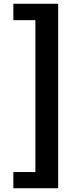

<svg xmlns="http://www.w3.org/2000/svg" viewBox="-20 -827 429 1020"><path d="M51 173V87H168V-720H51V-807H289V173Z"/></svg>

Font: Noto Sans HK Thin ExtraBold
Style: Regular
Weight: 800
Version: Version 2.004-H2;hotconv 1.0.118;makeotfexe 2.5.65603